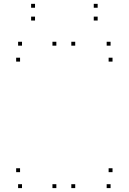

<svg xmlns="http://www.w3.org/2000/svg" viewBox="-20 -954 660 984"><path d="M365.5 -720V-740H345.5V-720ZM268.8 -720V-740H248.8V-720ZM268.8 10V-10H248.8V10ZM365.5 10V-10H345.5V10ZM82.8 -638.3V-658.3H62.8V-638.3ZM556.7 -638.3V-658.3H536.7V-638.3ZM546.7 -720V-740H526.7V-720ZM92.8 -720V-740H72.8V-720ZM546.7 10V-10H526.7V10ZM556.7 -71.7V-91.7H536.7V-71.7ZM82.8 -71.7V-91.7H62.8V-71.7ZM92.8 10V-10H72.8V10ZM159.5 -914.3V-934.3H139.5V-914.3ZM159.5 -848.8V-868.8H139.5V-848.8ZM480.5 -848.8V-868.8H460.5V-848.8ZM480.5 -914.3V-934.3H460.5V-914.3Z"/></svg>

Font: Monaspace Argon Dots Var
Style: Regular
Weight: 400
Designer: Riley Cran and the Lettermatic Team
Version: Version 1.100 (Monaspace Argon Dots)